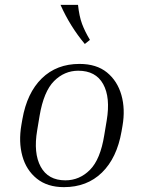

<svg xmlns="http://www.w3.org/2000/svg" viewBox="-20 -760 592 790"><path d="M484 -242 480 -219Q461 -110 399.5 -50Q338 10 243 10Q175 10 131.5 -25Q88 -60 72 -118Q56 -176 68 -246L72 -269Q91 -378 152 -437.5Q213 -497 307 -497Q377 -497 420 -462Q463 -427 479.5 -369Q496 -311 484 -242ZM419 -264Q435 -359 404.5 -414Q374 -469 302 -469Q245 -469 202.5 -426.5Q160 -384 143 -284L133 -224Q117 -130 147.5 -74Q178 -18 249 -18Q307 -18 350 -61Q393 -104 409 -204ZM329 -579Q268 -652 229 -740H301Q306 -693 317.5 -662Q329 -631 350 -596Z"/></svg>

Font: Inria Serif Light
Style: Italic
Weight: 300
Italic angle: -10°
Designer: Black Foundry Team
Foundry: Black Foundry
Version: Version 1.000; ttfautohint (v1.8.3)